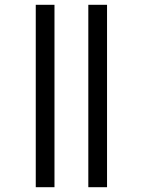

<svg xmlns="http://www.w3.org/2000/svg" viewBox="-20 -780 595 800"><path d="M129 0V-760H207V0ZM348 0V-760H426V0Z"/></svg>

Font: RS Noto Sans
Style: Regular
Weight: 400
Designer: Monotype Design Team
Foundry: Monotype Imaging Inc.
Version: Version 3.10